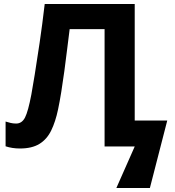

<svg xmlns="http://www.w3.org/2000/svg" viewBox="-20 -734 878 962"><path d="M655 -130H818L731 208H563L655 0H504V-588H329Q323 -542 316.5 -488Q310 -434 302.5 -378.5Q295 -323 287 -273.5Q279 -224 271 -186Q258 -124 236.5 -80Q215 -36 177.5 -13Q140 10 80 10Q41 10 8 -1V-125Q21 -121 33.5 -118Q46 -115 61 -115Q90 -115 105.5 -145.5Q121 -176 137 -260Q143 -292 154 -360Q165 -428 178.5 -519.5Q192 -611 204 -714H655Z"/></svg>

Font: Noto Sans IKEA
Style: Bold
Weight: 600
Designer: Monotype Design Team
Foundry: Monotype Imaging Inc.
Version: Version 2.001